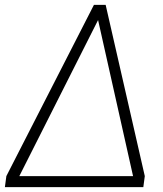

<svg xmlns="http://www.w3.org/2000/svg" viewBox="-35 -765 665 785"><path d="M-15 0H551L557 -45L397 -745H349L-9 -45ZM44 -45 366 -683 509 -45Z"/></svg>

Font: Mluvka ExtraLight
Style: Italic
Weight: 200
Italic angle: -8°
Designer: Modified by Jiří Krblich, Original typeface by Gumpita Rahayu
Foundry: Gumpita Rahayu & Jiří Krblich
Version: Version 2.000;Glyphs 3.1.1 (3134)